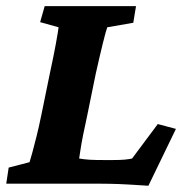

<svg xmlns="http://www.w3.org/2000/svg" viewBox="-30 -593 603 620"><path d="M449.2 6.8Q418.9 4.9 386.2 2.9Q353.5 1 325.2 0.5Q296.9 0 279.3 0H-9.8L-2 -51.8L65.4 -69.3Q68.4 -78.1 74.2 -99.6Q80.1 -121.1 87.9 -152.3Q95.7 -183.6 103.5 -221.7L130.9 -355.5Q143.6 -414.1 150.4 -451.7Q157.2 -489.3 159.2 -504.9L99.6 -521.5L114.3 -573.2H409.2L400.4 -519.5L316.4 -504.9Q312.5 -495.1 302.2 -453.6Q292 -412.1 279.3 -355.5L252 -221.7Q244.1 -186.5 238.3 -156.7Q232.4 -127 229.5 -106.9Q226.6 -86.9 225.6 -81.1Q243.2 -78.1 261.2 -77.1Q279.3 -76.2 305.7 -76.2H334Q358.4 -76.2 373 -77.6Q387.7 -79.1 396.5 -81.1L479.5 -192.4L538.1 -176.8Z"/></svg>

Font: Crimson Pro ExtraBold
Style: Italic
Weight: 800
Italic angle: -12°
Designer: Jacques Le Bailly
Foundry: Baron von Fonthausen
Version: Version 1.003